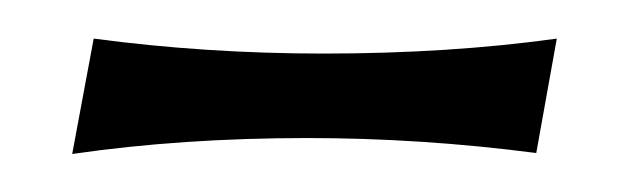

<svg xmlns="http://www.w3.org/2000/svg" viewBox="-20 -296 331 100"><path d="M17.6 -215.8 28.8 -275.9Q87.4 -268.1 148.4 -268.1Q213.9 -268.1 270 -275.9L259.3 -216.3Q199.2 -224.1 140.1 -224.1Q74.7 -224.1 17.6 -215.8Z"/></svg>

Font: Quaaykop
Style: Regular
Weight: 400
Designer: Tup Wanders
Foundry: Free font, DO NOT SELL
Version: Version 1.00;July 31, 2023;FontCreator 11.5.0.2430 64-bit